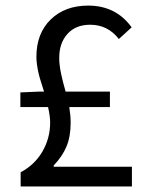

<svg xmlns="http://www.w3.org/2000/svg" viewBox="-20 -670 537 690"><path d="M54.2 0V-50.8Q104.5 -77.6 132.3 -125.2Q160.2 -172.9 160.2 -230Q160.2 -251.5 152.8 -285.2H53.2V-337.9L120.1 -340.8H138.2Q137.7 -342.8 134 -354.5Q130.4 -366.2 129.4 -369.1Q128.4 -372.1 125.2 -382.3Q122.1 -392.6 121.1 -396.7Q120.1 -400.9 117.9 -409.9Q115.7 -418.9 115 -424.3Q114.3 -429.7 113 -437.5Q111.8 -445.3 111.3 -452.1Q110.8 -459 110.8 -465.8Q110.8 -549.8 162.1 -599.9Q213.4 -649.9 296.9 -649.9Q396.5 -649.9 453.1 -571.8L407.2 -529.8Q367.2 -581.1 304.2 -581.1Q252 -581.1 222.4 -548.1Q192.9 -515.1 192.9 -462.9Q192.9 -456.1 193.1 -449.5Q193.4 -442.9 194.6 -434.8Q195.8 -426.8 196.3 -421.9Q196.8 -417 199 -407.7Q201.2 -398.4 201.7 -395.3Q202.1 -392.1 205.1 -381.1Q208 -370.1 208.3 -368.4Q208.5 -366.7 212.2 -354Q215.8 -341.3 215.8 -340.8H375V-285.2H229Q233.9 -254.9 233.9 -229Q233.9 -179.2 219 -143.6Q204.1 -107.9 172.9 -75.2V-70.8H454.1V0Z"/></svg>

Font: Source Sans Pro
Style: Regular
Weight: 400
Designer: Paul D. Hunt
Foundry: Adobe Systems Incorporated
Version: Version 3.006;hotconv 1.0.111;makeotfexe 2.5.65597